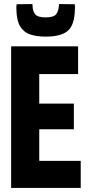

<svg xmlns="http://www.w3.org/2000/svg" viewBox="-20 -929 434 949"><path d="M35 0V-700H366V-563H174V-417H345V-290H174V-134H379V0ZM206 -748Q162 -748 130 -758.5Q98 -769 80 -798Q62 -827 61 -884Q61 -889 61 -895.5Q61 -902 62 -908L140 -909Q141 -906 141 -901Q141 -875 153.5 -859Q166 -843 206 -843Q246 -843 258 -859.5Q270 -876 271 -901Q272 -904 272 -909L350 -908Q350 -902 350.5 -895.5Q351 -889 350 -883Q349 -807 316 -777.5Q283 -748 206 -748Z"/></svg>

Font: Georama Condensed
Style: Bold
Weight: 700
Width: 3
Designer: Jean-Baptiste Levee
Foundry: Production Type
Version: Version 1.000